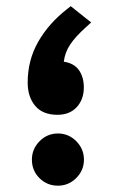

<svg xmlns="http://www.w3.org/2000/svg" viewBox="-20 -603 367 623"><path d="M83.5 -85Q83.5 -119.6 108.4 -144.8Q133.3 -169.9 168 -169.9Q202.6 -169.9 227.5 -144.8Q252.4 -119.6 252.4 -85Q252.4 -50.3 227.5 -25.4Q202.6 -0.5 168 -0.5Q132.8 -0.5 108.2 -24.9Q83.5 -49.3 83.5 -85ZM258.8 -514.6Q224.6 -483.9 207.8 -458.7Q190.9 -433.6 187 -402.8Q220.2 -397.9 236.1 -375.5Q252 -353 252 -319.3Q252 -280.3 229 -255.4Q206.1 -230.5 166.5 -230.5Q118.7 -230.5 94.2 -259.5Q69.8 -288.6 69.8 -335Q69.8 -407.7 104 -467.5Q138.2 -527.3 197.8 -573.7L209.5 -583L221.7 -573.2L257.8 -544.4L275.9 -530.3Z"/></svg>

Font: Shabnam FD
Style: Bold-FD
Weight: 700
Foundry: DejaVu fonts team - Redesigned by Saber Rastikerdar - Based on Vazir font
Version: Version 5.0.1